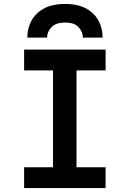

<svg xmlns="http://www.w3.org/2000/svg" viewBox="-20 -951 656 971"><path d="M248 0V-700H367V0ZM102 0V-105H514V0ZM102 -595V-700H514V-595ZM118 -761Q118 -806.5 138.5 -845.2Q159 -884 201.2 -907.5Q243.5 -931 309 -931Q375 -931 417 -907.2Q459 -883.5 479 -844.8Q499 -806 499 -761H399Q399 -789 378 -813Q357 -837 309 -837Q262 -837 240 -813Q218 -789 218 -761Z"/></svg>

Font: Overpass Mono
Style: Bold
Weight: 700
Monospace: yes
Designer: Delve Withrington, Dave Bailey
Foundry: Delve Fonts LLC
Version: Version 4.000